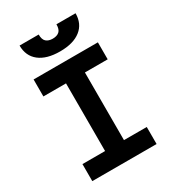

<svg xmlns="http://www.w3.org/2000/svg" viewBox="-215 -1021 1016 1134"><g transform="rotate(-30 293.0 -454.0)"><path d="M73.7 0V-116.2H228V-577.6H73.7V-693.4H512.2V-577.6H356.9V-116.2H512.2V0ZM293 -758.3Q202.1 -758.3 152.1 -797.6Q102.1 -836.9 102.1 -908.2H232.4Q232.4 -873.5 248.5 -859.4Q264.6 -845.2 293 -845.2Q321.8 -845.2 337.6 -859.4Q353.5 -873.5 353.5 -908.2H483.9Q483.9 -836.9 433.8 -797.6Q383.8 -758.3 293 -758.3Z"/></g></svg>

Font: Cascadia Mono
Style: Bold
Weight: 700
Monospace: yes
Designer: Aaron Bell
Foundry: Saja Typeworks
Version: Version 2404.023; ttfautohint (v1.8.4)